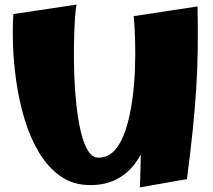

<svg xmlns="http://www.w3.org/2000/svg" viewBox="-20 -795 925 833"><path d="M371 8Q297 8 242.5 -30.5Q188 -69 149.5 -133Q111 -197 87 -276.5Q63 -356 51 -439.5Q39 -523 36.5 -600Q34 -677 38 -734L312 -775Q308 -756 305 -710.5Q302 -665 301 -604Q300 -543 302 -476Q304 -409 311 -344Q318 -279 330 -226.5Q342 -174 361 -142.5Q380 -111 407 -111Q450 -111 479 -144.5Q508 -178 526 -234.5Q544 -291 553.5 -358.5Q563 -426 565.5 -495.5Q568 -565 566 -625Q564 -685 560 -725L664 -511Q663 -462 659 -405Q655 -348 645 -289.5Q635 -231 615.5 -178Q596 -125 564 -83Q532 -41 484.5 -16.5Q437 8 371 8ZM587 18Q591 -90 591.5 -183Q592 -276 589 -362Q586 -448 579 -536.5Q572 -625 560 -725L837 -767Q839 -675 838 -588.5Q837 -502 831.5 -414Q826 -326 816 -229Q806 -132 791 -18Z"/></svg>

Font: Marhey Light
Style: Bold
Weight: 700
Version: Version 1.000